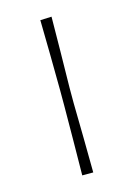

<svg xmlns="http://www.w3.org/2000/svg" viewBox="-85 -543 409 590"><g transform="rotate(-15 120.0 -248.0)"><path d="M103 0Q104 -56.5 104.2 -108.5Q104.5 -160.5 105 -221V-271Q104.5 -332 103.8 -385Q103 -438 102 -494L138 -495.5Q137.5 -439 136.8 -385.5Q136 -332 135 -271V-221Q136 -160.5 136.8 -108.5Q137.5 -56.5 138 0Z"/></g></svg>

Font: Commissioner Loud Thin
Style: Regular
Weight: 100
Designer: Kostas Bartsokas
Foundry: Kostas Bartsokas
Version: Version 1.000; ttfautohint (v1.8.3)